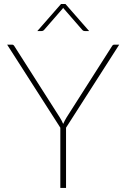

<svg xmlns="http://www.w3.org/2000/svg" viewBox="-20 -922 620 942"><path d="M304 -295.5V0H276V-295.5L15 -703H38.5Q43 -703 45.5 -701.2Q48 -699.5 50.5 -695.5L273 -346.5Q278 -338 282.5 -330Q287 -322 290 -314Q293.5 -322.5 297.8 -330.2Q302 -338 307 -346.5L529.5 -695.5Q533.5 -703 541 -703H565ZM417.5 -769.5H397.5Q394.5 -769.5 390.8 -770.5Q387 -771.5 383.5 -775.5L292.5 -880Q290.5 -881.5 290 -884Q289 -881.5 287.5 -880L196.5 -775.5Q193 -771.5 189.2 -770.5Q185.5 -769.5 182.5 -769.5H163L279.5 -902.5H301Z"/></svg>

Font: Lato 2
Style: Regular
Weight: 200
Designer: Lukasz Dziedzic with Adam Twardoch and Botio Nikoltchev
Foundry: tyPoland Lukasz Dziedzic
Version: Version 2.015; 2015-08-06; http://www.latofonts.com/